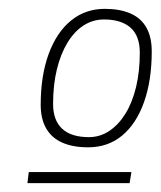

<svg xmlns="http://www.w3.org/2000/svg" viewBox="-20 -698 363 434"><path d="M42 -284 45 -309H277L273 -284ZM217 -678Q251 -678 275 -667.5Q299 -657 311 -635.5Q323 -614 323 -582Q323 -516 305.5 -467Q288 -418 256 -391.5Q224 -365 179 -365Q145 -365 121 -375.5Q97 -386 84.5 -407.5Q72 -429 72 -461Q72 -527 90 -576Q108 -625 140.5 -651.5Q173 -678 217 -678ZM215 -654Q190 -654 169 -640.5Q148 -627 132.5 -601.5Q117 -576 108.5 -541Q100 -506 100 -463Q100 -426 120.5 -407Q141 -388 181 -388Q206 -388 227 -402Q248 -416 263.5 -441Q279 -466 287.5 -501Q296 -536 296 -579Q296 -617 275 -635.5Q254 -654 215 -654Z"/></svg>

Font: Georama ExtraCondensed Thin ExtraLight
Style: Italic
Weight: 250
Italic angle: -9°
Version: Version 1.001